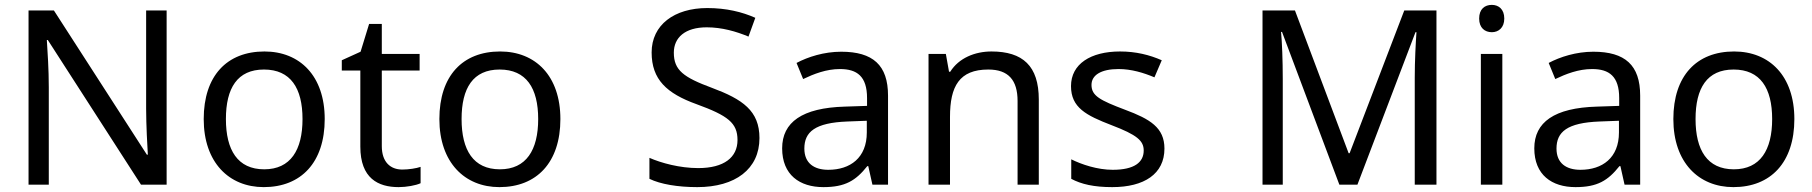

<svg xmlns="http://www.w3.org/2000/svg" viewBox="-20 -757 7429 787"><path d="M663 0V-714H579V-311C579 -246 584 -155 586 -123H582L201 -714H97V0H180V-399C180 -472 175 -546 172 -593H176L558 0Z M1311 -269C1311 -446 1209 -546 1064 -546C910 -546 815 -446 815 -269C815 -91 919 10 1061 10C1214 10 1311 -91 1311 -269ZM906 -269C906 -396 953 -472 1062 -472C1171 -472 1220 -396 1220 -269C1220 -142 1171 -63 1063 -63C954 -63 906 -142 906 -269Z M1629 -62C1580 -62 1545 -93 1545 -158V-468H1700V-536H1545V-659H1493L1458 -545L1381 -510V-468H1457V-156C1457 -26 1530 10 1614 10C1646 10 1685 3 1704 -6V-73C1687 -67 1655 -62 1629 -62Z M2277 -269C2277 -446 2175 -546 2030 -546C1876 -546 1781 -446 1781 -269C1781 -91 1885 10 2027 10C2180 10 2277 -91 2277 -269ZM1872 -269C1872 -396 1919 -472 2028 -472C2137 -472 2186 -396 2186 -269C2186 -142 2137 -63 2029 -63C1920 -63 1872 -142 1872 -269Z M3093 -191C3093 -303 3024 -350 2898 -397C2782 -440 2742 -469 2742 -541C2742 -603 2788 -645 2877 -645C2939 -645 2998 -628 3048 -607L3076 -684C3022 -708 2957 -724 2879 -724C2744 -724 2651 -655 2651 -542C2651 -431 2713 -374 2835 -330C2964 -283 3003 -253 3003 -183C3003 -112 2948 -68 2842 -68C2766 -68 2690 -89 2642 -110V-24C2687 -2 2758 10 2838 10C2994 10 3093 -64 3093 -191Z M3428 -545C3358 -545 3292 -524 3245 -499L3272 -433C3316 -454 3367 -474 3423 -474C3493 -474 3534 -444 3534 -355V-323L3443 -320C3268 -315 3186 -256 3186 -149C3186 -40 3258 10 3355 10C3445 10 3488 -17 3535 -76H3539L3556 0H3620V-365C3620 -490 3558 -545 3428 -545ZM3454 -259 3533 -262V-214C3533 -110 3465 -61 3375 -61C3317 -61 3277 -88 3277 -148C3277 -216 3320 -254 3454 -259Z M4044 -546C3976 -546 3910 -519 3875 -463H3870L3857 -536H3786V0H3874V-278C3874 -403 3912 -472 4031 -472C4113 -472 4151 -429 4151 -343V0H4238V-349C4238 -487 4172 -546 4044 -546Z M4753 -148C4753 -234 4694 -269 4592 -307C4489 -346 4454 -364 4454 -409C4454 -449 4493 -474 4565 -474C4617 -474 4667 -459 4712 -440L4742 -510C4692 -532 4636 -546 4571 -546C4451 -546 4370 -495 4370 -404C4370 -316 4432 -284 4536 -244C4641 -204 4668 -180 4668 -140C4668 -92 4630 -61 4541 -61C4478 -61 4413 -83 4371 -104V-24C4412 -2 4464 10 4539 10C4670 10 4753 -44 4753 -148Z M5470 0H5544L5782 -625H5786C5783 -582 5779 -508 5779 -439V0H5868V-714H5736L5512 -129H5508L5288 -714H5155V0H5238V-433C5238 -509 5235 -585 5231 -626H5235Z M6095 -737C6066 -737 6043 -720 6043 -681C6043 -643 6066 -625 6095 -625C6122 -625 6146 -643 6146 -681C6146 -720 6122 -737 6095 -737ZM6138 -536H6050V0H6138Z M6511 -545C6441 -545 6375 -524 6328 -499L6355 -433C6399 -454 6450 -474 6506 -474C6576 -474 6617 -444 6617 -355V-323L6526 -320C6351 -315 6269 -256 6269 -149C6269 -40 6341 10 6438 10C6528 10 6571 -17 6618 -76H6622L6639 0H6703V-365C6703 -490 6641 -545 6511 -545ZM6537 -259 6616 -262V-214C6616 -110 6548 -61 6458 -61C6400 -61 6360 -88 6360 -148C6360 -216 6403 -254 6537 -259Z M7335 -269C7335 -446 7233 -546 7088 -546C6934 -546 6839 -446 6839 -269C6839 -91 6943 10 7085 10C7238 10 7335 -91 7335 -269ZM6930 -269C6930 -396 6977 -472 7086 -472C7195 -472 7244 -396 7244 -269C7244 -142 7195 -63 7087 -63C6978 -63 6930 -142 6930 -269Z"/></svg>

Font: Noto Sans Miao
Style: Regular
Weight: 400
Designer: Monotype Design Team
Foundry: Monotype Imaging Inc.
Version: Version 2.003